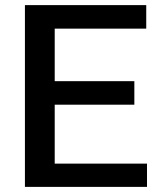

<svg xmlns="http://www.w3.org/2000/svg" viewBox="-20 -731 618 751"><path d="M555 0H77.5V-711H552V-619H194V-413.5H505.5V-321.5H194V-91H555Z"/></svg>

Font: Roberto Sans Medium
Style: Regular
Weight: 500
Designer: Google (font) & Cristiano Sobral (main changes)
Version: Version 1.000;October 12, 2021;FontCreator 14.0.0.2814 64-bi